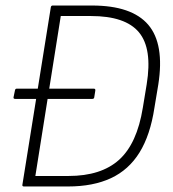

<svg xmlns="http://www.w3.org/2000/svg" viewBox="-20 -675 628 695"><path d="M35 -317Q28 -317 29 -323L34 -347Q35 -354 40 -354H117H320Q326 -354 325 -347L321 -322Q320 -317 314 -317ZM67 0Q60 0 61 -6L164 -649Q165 -655 171 -655H313Q457 -655 516.5 -585.5Q576 -516 553 -369L539 -285Q524 -186 485 -123Q446 -60 381.5 -30Q317 0 226 0ZM108 -38H228Q346 -38 411 -96.5Q476 -155 497 -285L511 -370Q532 -499 483 -558Q434 -617 309 -617H200Z"/></svg>

Font: Sofia Sans Semi Condensed ExtraLight
Style: Italic
Weight: 250
Italic angle: -9°
Version: Version 4.100